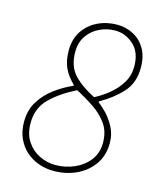

<svg xmlns="http://www.w3.org/2000/svg" viewBox="-103 -724 661 808"><g transform="rotate(15 228.0 -320.0)"><path d="M206 12Q173 12 142 1Q111 -10 87 -31Q63 -52 48.5 -83.5Q34 -115 34 -156Q34 -207 57.5 -245Q81 -283 118 -310.5Q155 -338 196 -356V-360Q166 -389 152 -420Q138 -451 138 -494Q138 -544 161 -579Q184 -614 223 -633Q262 -652 308 -652Q346 -652 378.5 -635Q411 -618 430.5 -585Q450 -552 450 -502Q450 -436 411.5 -394Q373 -352 316 -320V-316Q332 -305 353 -283Q374 -261 390 -230.5Q406 -200 406 -162Q406 -108 378.5 -69Q351 -30 306 -9Q261 12 206 12ZM292 -332Q325 -349 354.5 -373.5Q384 -398 403 -429.5Q422 -461 422 -500Q422 -562 386.5 -594Q351 -626 306 -626Q270 -626 238 -610.5Q206 -595 186 -566Q166 -537 166 -496Q166 -433 200 -397Q234 -361 292 -332ZM208 -14Q250 -14 289 -30.5Q328 -47 353 -79Q378 -111 378 -156Q378 -204 355 -237Q332 -270 295 -295Q258 -320 216 -342Q149 -309 105.5 -266.5Q62 -224 62 -158Q62 -111 83 -79Q104 -47 137.5 -30.5Q171 -14 208 -14Z"/></g></svg>

Font: Source Sans 3
Style: Italic
Weight: 200
Italic angle: -11°
Designer: Paul D. Hunt
Foundry: Adobe
Version: Version 3.046;hotconv 1.0.118;makeotfexe 2.5.65603